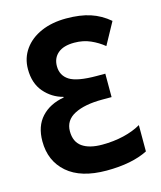

<svg xmlns="http://www.w3.org/2000/svg" viewBox="-110 -805 751 895"><g transform="rotate(-15 265.0 -357.0)"><path d="M294 10Q170 10 104.5 -47Q39 -104 39 -199Q39 -272 79 -315.5Q119 -359 188 -371V-374Q134 -388 97.5 -430.5Q61 -473 61 -541Q61 -595 90.5 -636.5Q120 -678 172.5 -701Q225 -724 294 -724Q361 -724 410 -708Q459 -692 500 -657L442 -551Q414 -574 379 -589.5Q344 -605 301 -605Q249 -605 222 -582Q195 -559 195 -520Q195 -475 231.5 -451.5Q268 -428 364 -428H404V-315H359Q274 -315 224.5 -289.5Q175 -264 175 -211Q175 -160 209 -136Q243 -112 305 -112Q360 -112 408.5 -123.5Q457 -135 493 -156V-29Q416 10 294 10Z"/></g></svg>

Font: Noto Sans Mono Condensed
Style: Bold
Weight: 700
Width: 3
Designer: Monotype Design Team
Foundry: Monotype Imaging Inc.
Version: Version 2.014